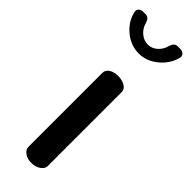

<svg xmlns="http://www.w3.org/2000/svg" viewBox="-269 -729 740 740"><g transform="rotate(45 101.0 -358.5)"><path d="M107 0Q84 0 69.5 -11Q55 -22 55 -35V-440Q55 -455 69.5 -464.5Q84 -474 107 -474Q129 -474 144.5 -464.5Q160 -455 160 -440V-35Q160 -22 144.5 -11Q129 0 107 0ZM101 -591Q58 -591 22.5 -620Q-13 -649 -23 -691Q-26 -703 -19 -710Q-12 -717 -1 -717H12Q22 -717 28 -711.5Q34 -706 37 -696Q43 -671 61.5 -655.5Q80 -640 101 -640Q123 -640 140.5 -655.5Q158 -671 164 -696Q167 -706 173 -711.5Q179 -717 189 -717H202Q213 -717 220.5 -710Q228 -703 225 -691Q214 -649 178.5 -620Q143 -591 101 -591Z"/></g></svg>

Font: Dosis ExtraLight SemiBold
Style: Regular
Weight: 600
Version: Version 3.001; ttfautohint (v1.8.2)